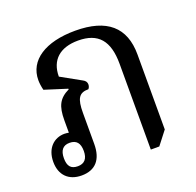

<svg xmlns="http://www.w3.org/2000/svg" viewBox="-105 -668 802 787"><g transform="rotate(-20 296.5 -274.5)"><path d="M123 9C183 9 215 -27 215 -95V-230C215 -293 228 -314 269 -314C273 -318 276 -325 276 -333C276 -342 271 -350 261 -355L173 -404C173 -476 218 -516 297 -516C385 -516 425 -469 425 -368V6H462L507 -52V-379C507 -498 438 -558 300 -558C169 -558 89 -505 89 -419C89 -406 91 -391 95 -375L193 -344V-341C148 -319 133 -290 133 -228V-174C127 -175 120 -176 114 -176C69 -176 32 -143 32 -83C32 -25 67 9 123 9ZM121 -32C91 -32 78 -48 78 -82C78 -116 92 -134 121 -134C151 -134 165 -117 165 -83C165 -49 150 -32 121 -32Z"/></g></svg>

Font: Noto Serif Thai SemiCondensed
Style: Regular
Weight: 400
Width: 4
Designer: Monotype Design Team
Foundry: Monotype Imaging Inc.
Version: Version 2.002